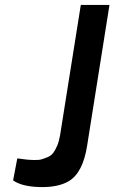

<svg xmlns="http://www.w3.org/2000/svg" viewBox="-20 -752 463 777"><path d="M33 -22 50 -111Q73 -108 85 -106.5Q97 -105 117 -104.5Q137 -104 147.5 -107Q158 -110 172.5 -116Q187 -122 195.5 -133.5Q204 -145 211.5 -162.5Q219 -180 223 -204L307 -732H423L333 -165Q316 -52 257 -18Q213 7 140.5 5Q68 3 33 -22Z"/></svg>

Font: Exo
Style: DemiBoldItalic
Weight: 600
Designer: Natanael Gama
Version: Version 1